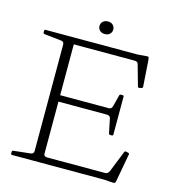

<svg xmlns="http://www.w3.org/2000/svg" viewBox="-125 -981 1002 1091"><g transform="rotate(15 375.5 -435.0)"><path d="M163 0V-736H221V-54Q221 -46 226.5 -42Q232 -38 241 -38H582Q591 -38 596.5 -43Q602 -48 606 -56L656 -181Q659 -188 666 -186L679 -183Q687 -181 685 -174L655 -10Q654 -4 652 -0.5Q650 3 644.5 3.5Q639 4 628 3L587 0ZM554 -254Q547 -254 545 -262L528 -345Q526 -353 520.5 -357Q515 -361 505 -361H221V-399H507Q516 -399 521 -404Q526 -409 528 -418L545 -484Q547 -491 554 -491H564Q571 -491 571 -484V-261Q571 -254 563 -254ZM644 -555Q638 -554 635 -561L601 -682Q599 -691 593 -694.5Q587 -698 577 -698H221V-736H587L637 -740Q644 -741 647 -740Q650 -739 651.5 -734Q653 -729 654 -717L664 -567Q664 -559 657 -558ZM45 0Q38 0 38 -7V-17Q38 -24 46 -25L147 -36Q156 -38 159.5 -43Q163 -48 163 -57V-220H221V0ZM38 -729Q38 -736 45 -736H221V-516H163V-679Q163 -689 159.5 -693.5Q156 -698 147 -700L46 -711Q38 -712 38 -719ZM376 -800Q357 -800 346 -810.5Q335 -821 335 -837Q335 -853 346 -863.5Q357 -874 376 -874Q394 -874 405 -863.5Q416 -853 416 -837Q416 -821 405 -810.5Q394 -800 376 -800Z"/></g></svg>

Font: Hahmlet ExtraLight
Style: Regular
Weight: 250
Designer: Minjoo Ham & Mark Frömberg
Foundry: hypertype
Version: Version 1.002